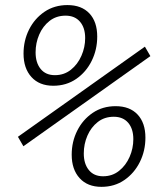

<svg xmlns="http://www.w3.org/2000/svg" viewBox="-20 -723 626 753"><path d="M377.9 9.8Q323.2 9.8 292.2 -24.4Q261.2 -58.6 261.2 -116.2Q261.2 -167.5 283 -210.7Q304.7 -253.9 343.5 -280.3Q382.3 -306.6 433.6 -306.6Q488.8 -306.6 519.5 -273.9Q550.3 -241.2 550.3 -183.1Q550.3 -131.8 528.6 -87.9Q506.8 -43.9 468 -17.1Q429.2 9.8 377.9 9.8ZM189 -386.7Q134.3 -386.7 103.3 -420.9Q72.3 -455.1 72.3 -512.7Q72.3 -564 94 -607.2Q115.7 -650.4 154.5 -676.8Q193.4 -703.1 244.6 -703.1Q299.8 -703.1 330.6 -670.4Q361.3 -637.7 361.3 -579.6Q361.3 -528.3 339.6 -484.4Q317.9 -440.4 279.1 -413.6Q240.2 -386.7 189 -386.7ZM384.3 -31.7Q420.4 -31.7 447 -53Q473.6 -74.2 488.3 -107.7Q502.9 -141.1 502.9 -177.2Q502.9 -217.8 482.7 -241.5Q462.4 -265.1 426.3 -265.1Q389.6 -265.1 363.3 -244.4Q336.9 -223.6 322.8 -190.9Q308.6 -158.2 308.6 -121.1Q308.6 -80.6 328.4 -56.2Q348.1 -31.7 384.3 -31.7ZM195.3 -428.2Q231.4 -428.2 258.1 -449.5Q284.7 -470.7 299.3 -504.2Q314 -537.6 314 -573.7Q314 -614.3 293.7 -637.9Q273.4 -661.6 237.3 -661.6Q200.7 -661.6 174.3 -640.9Q147.9 -620.1 133.8 -587.4Q119.6 -554.7 119.6 -517.6Q119.6 -477.1 139.4 -452.6Q159.2 -428.2 195.3 -428.2ZM71.8 -149.4 50.3 -186.5 548.3 -540 569.8 -502.9Z"/></svg>

Font: Cascadia Code NF ExtraLight
Style: Italic
Weight: 200
Italic angle: -10°
Monospace: yes
Designer: Aaron Bell
Foundry: Saja Typeworks
Version: Version 2404.023; ttfautohint (v1.8.4)